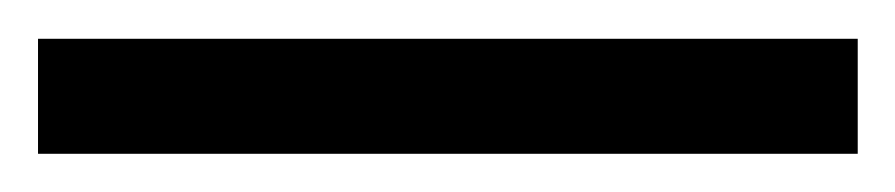

<svg xmlns="http://www.w3.org/2000/svg" viewBox="-20 47 471 101"><path d="M0 67.4H431.2V127.9H0Z"/></svg>

Font: Lycee Sans
Style: Regular
Weight: 400
Designer: Justin Alvin
Foundry: Alkove Design
Version: Version 1.030